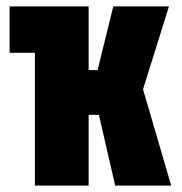

<svg xmlns="http://www.w3.org/2000/svg" viewBox="-20 -580 569 600"><path d="M10 -415V-560H257V-361H285L334 -560H508L427 -301L515 0H340L289 -221H257V0H89V-415Z"/></svg>

Font: Tektur Condensed
Style: Bold
Weight: 700
Width: 3
Designer: Adam Jagosz
Foundry: Adam Jagosz
Version: Version 1.005;gftools[0.9.30]